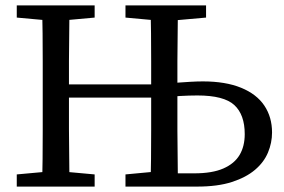

<svg xmlns="http://www.w3.org/2000/svg" viewBox="-20 -690 1049 710"><path d="M42 0V-45L174 -57H198L330 -45V0ZM135 0Q137 -51 137.5 -102.5Q138 -154 138 -206Q138 -258 138 -310V-359Q138 -411 138 -463Q138 -515 137.5 -567Q137 -619 135 -670H237Q237 -620 236 -568Q235 -516 235 -464Q235 -412 235 -359V-326Q235 -267 235 -212Q235 -157 236 -104.5Q237 -52 237 0ZM174 -613 42 -625V-670H330V-625L198 -613ZM187 -329V-378H580V-329ZM444 0V-45L572 -57H584V0ZM536 0Q538 -51 538.5 -103Q539 -155 539 -210.5Q539 -266 539 -326V-359Q539 -411 539 -463Q539 -515 538.5 -567Q538 -619 536 -670H638Q638 -620 637 -568Q636 -516 636 -464Q636 -412 636 -360V-310Q636 -259 636 -207Q636 -155 637 -103.5Q638 -52 638 0ZM575 -613 444 -625V-670H742V-625L607 -613ZM591 0V-49H698Q765 -49 806 -67Q847 -85 866 -117Q885 -149 885 -194Q885 -266 846.5 -301.5Q808 -337 710 -337Q681 -337 644.5 -335Q608 -333 586 -328V-380Q605 -382 631 -384Q657 -386 683.5 -387.5Q710 -389 730 -389Q814 -389 871.5 -365.5Q929 -342 957.5 -299.5Q986 -257 986 -200Q986 -162 971 -126Q956 -90 923 -62Q890 -34 837.5 -17Q785 0 709 0Z"/></svg>

Font: Source Serif 4 18pt
Style: Regular
Weight: 400
Designer: Frank Grießhammer
Foundry: Adobe Systems Incorporated
Version: Version 4.004;hotconv 1.0.116;makeotfexe 2.5.65601